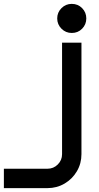

<svg xmlns="http://www.w3.org/2000/svg" viewBox="-248 -770 512 990"><path d="M197 -675Q197 -644 175.5 -622Q154 -600 122 -600Q91 -600 69 -622Q47 -644 47 -675Q47 -706 69 -728Q91 -750 122 -750Q154 -750 175.5 -728Q197 -706 197 -675ZM172 25Q172 73 148.5 113Q125 153 85 176.5Q45 200 -3 200H-228V100H-3Q28 100 50 78Q72 56 72 25V-550H172Z"/></svg>

Font: Bruno Ace
Style: Regular
Weight: 400
Version: Version 1.100; ttfautohint (v1.8.4.7-5d5b);gftools[0.9.27]